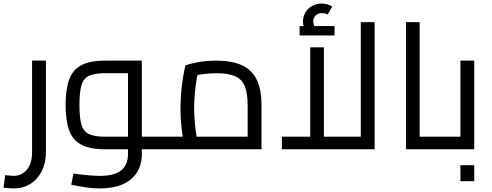

<svg xmlns="http://www.w3.org/2000/svg" viewBox="-67 -842 2776 1083"><path d="M9 221Q-4 221 -18.5 219.5Q-33 218 -47 217L-38 146Q-24 147 -12 148.5Q0 150 9 150Q56 150 85 114.5Q114 79 114 16V-500H192V16Q192 77 168.5 123.5Q145 170 104 195.5Q63 221 9 221Z M733 0V-71H841V0ZM496 221Q461 221 421.5 215.5Q382 210 335 200L347 137Q400 144 435.5 147Q471 150 496 150Q579 150 617 118.5Q655 87 655 27V-455L695 -429H526Q468 -429 436.5 -415Q405 -401 393 -362.5Q381 -324 381 -250Q381 -176 393 -137.5Q405 -99 436.5 -85Q468 -71 526 -71H655V0H526Q439 0 390.5 -26.5Q342 -53 322.5 -108.5Q303 -164 303 -250Q303 -336 322.5 -391.5Q342 -447 390.5 -473.5Q439 -500 526 -500H733V26Q733 88 704.5 132Q676 176 623 198.5Q570 221 496 221ZM841 0V-71Q847 -71 851 -68.5Q855 -66 857 -61.5Q859 -57 860 -50.5Q861 -44 861 -36Q861 -28 860 -21Q859 -14 857 -9.5Q855 -5 851 -2.5Q847 0 841 0Z M841 0V-71H1388L1330 -30V-245Q1330 -315 1314 -355Q1298 -395 1259.5 -412Q1221 -429 1155 -429Q1113 -429 1071.5 -423Q1030 -417 1007 -407L1054 -455Q1048 -431 1042 -394.5Q1036 -358 1032 -316Q1028 -274 1028 -232Q1028 -189 1032 -148Q1036 -107 1041 -77Q1046 -47 1049 -35L975 -14Q971 -27 965.5 -59Q960 -91 955.5 -136Q951 -181 951 -232Q951 -281 955.5 -327.5Q960 -374 966.5 -412Q973 -450 979 -473Q1001 -482 1049 -491Q1097 -500 1155 -500Q1239 -500 1295.5 -475Q1352 -450 1380 -394.5Q1408 -339 1408 -245V0ZM841 0Q835 0 831 -2.5Q827 -5 825 -9.5Q823 -14 822 -21Q821 -28 821 -36Q821 -47 822.5 -54.5Q824 -62 828.5 -66.5Q833 -71 841 -71Z M1523 0V-71H2012L1968 -26V-717H2046V0ZM1683 -71V-575H1760V-71ZM1675 -642Q1659 -662 1650.5 -681Q1642 -700 1642 -721Q1642 -750 1656.5 -773Q1671 -796 1695 -809Q1719 -822 1747 -822Q1763 -822 1779 -817.5Q1795 -813 1807 -805L1781 -760Q1773 -765 1765.5 -766.5Q1758 -768 1750 -768Q1727 -768 1713.5 -755Q1700 -742 1700 -721Q1700 -708 1705.5 -696Q1711 -684 1722 -670ZM1623 -642V-695H1820V-642Z M2300 0V-71H2422V0ZM2223 0V-717H2300V0ZM2422 0V-71Q2428 -71 2432 -68.5Q2436 -66 2438 -61.5Q2440 -57 2441 -50.5Q2442 -44 2442 -36Q2442 -28 2441 -21Q2440 -14 2438 -9.5Q2436 -5 2432 -2.5Q2428 0 2422 0Z M2422 0V-71H2566L2530 -42V-500H2608V0ZM2422 0Q2416 0 2412 -2.5Q2408 -5 2406 -9.5Q2404 -14 2403 -21Q2402 -28 2402 -36Q2402 -47 2403.5 -54.5Q2405 -62 2409.5 -66.5Q2414 -71 2422 -71ZM2530 180V90H2608V180Z"/></svg>

Font: Cairo Play
Style: Regular
Weight: 400
Designer: Mohamed Gaber, Accademia di Belle Arti di Urbino
Foundry: Kief Type Foundry, Accademia di Belle Arti di Urbino
Version: Version 3.119